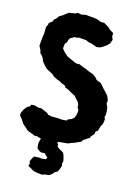

<svg xmlns="http://www.w3.org/2000/svg" viewBox="-130 -750 723 1015"><g transform="rotate(15 231.5 -243.0)"><path d="M199 13 181 11 171 10 147 12 127 6 115 7 98 0 76 -8 69 -12 53 -27 39 -39 25 -61 12 -76 11 -90 22 -113 36 -130 51 -138 53 -147 70 -149 96 -142 109 -143 125 -136 145 -128 155 -119 175 -115H206L218 -114L235 -113L257 -115L262 -123L279 -129L293 -140L296 -149L300 -160L302 -178V-186L295 -195L293 -214L287 -226L274 -240L263 -253L244 -262L231 -270L221 -275L203 -283L201 -290L177 -300L165 -307L153 -311L131 -322L122 -331L106 -340L94 -346L83 -353L71 -365L61 -377L54 -386L48 -402L41 -412L30 -423L26 -439L15 -460L16 -472L17 -485L20 -513L22 -523L23 -550V-564L30 -578L32 -589L50 -602L52 -611L65 -623L74 -636L94 -648L105 -657L120 -668L132 -670L155 -674L166 -680L188 -676L211 -681L226 -679L254 -677L272 -674L284 -670L295 -665H315L343 -648L353 -638L374 -625V-605L381 -590L372 -567L359 -554L340 -541L327 -534L308 -531L289 -538L278 -542L261 -545L246 -552L219 -554L204 -555L197 -552L180 -551L171 -544L163 -542L155 -530L151 -514L142 -506L139 -479L144 -472L155 -459L162 -453L174 -443L193 -434L205 -429L220 -422L232 -419L245 -420L268 -410L283 -405L298 -398L311 -393L328 -387L345 -374L354 -363L379 -353L390 -341L401 -328L414 -315L430 -296L439 -274L437 -256L446 -238L448 -219L449 -200L445 -184L450 -174L447 -150L437 -130L430 -106L419 -98L417 -84L401 -66L400 -59L384 -49L367 -38L360 -27L340 -18L324 -11L306 -5L296 0L277 2L256 4L239 7L217 13ZM204 195 181 193 159 189 147 183 137 176 123 170 127 155 123 143 133 123 140 113 170 112 182 114 202 111 209 102 198 91 189 82 169 83 157 77 145 66 143 42 146 24 152 7 172 1 174 -6 198 -17 222 -14 236 -4 238 8 246 19 245 28 254 38 271 47 282 54 287 65 293 86 295 98 292 110 294 125 287 144 281 157 264 167 257 177 241 188 221 190Z"/></g></svg>

Font: Winky Rough SemiBold
Style: Regular
Weight: 600
Designer: Simon Atzbach
Foundry: typofactur
Version: Version 1.206; ttfautohint (v1.8.4.7-5d5b)